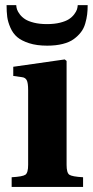

<svg xmlns="http://www.w3.org/2000/svg" viewBox="-20 -736 365 756"><path d="M25.9 0V-38.1Q69.3 -40.5 80.1 -48.1Q90.8 -55.7 90.8 -86.9V-380.9Q90.8 -409.7 85.2 -420.2Q79.6 -430.7 66.9 -432.1L32.2 -437V-473.1L234.9 -502L242.2 -496.1V-86.9Q242.2 -55.7 252.9 -48.1Q263.7 -40.5 307.1 -38.1V0ZM5.9 -715.8H43.9Q44.4 -707 47.1 -698.7Q49.8 -690.4 58.1 -679.4Q66.4 -668.5 78.9 -660.4Q91.3 -652.3 113.5 -646.7Q135.7 -641.1 165 -641.1Q194.3 -641.1 216.6 -646.7Q238.8 -652.3 251.2 -660.4Q263.7 -668.5 272 -679.4Q280.3 -690.4 283 -698.7Q285.6 -707 286.1 -715.8H325.2Q325.2 -695.8 323.2 -679.4Q321.3 -663.1 315.7 -643.6Q310.1 -624 298.8 -609.4Q287.6 -594.7 270.8 -582.3Q253.9 -569.8 227.1 -563Q200.2 -556.2 166 -556.2Q124.5 -556.2 94.5 -565.9Q64.5 -575.7 47.6 -590.1Q30.8 -604.5 21 -627Q11.2 -649.4 8.5 -669.4Q5.9 -689.5 5.9 -715.8Z"/></svg>

Font: Linguistics Pro
Style: Bold
Weight: 700
Designer: Stefan Peev, Context Ltd
Foundry: Stefan Peev, Context Ltd
Version: Version 001.000